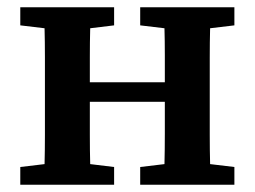

<svg xmlns="http://www.w3.org/2000/svg" viewBox="-20 -510 703 530"><path d="M367 -440V-490H627V-440L560 -432Q559 -394 559 -351.5Q559 -309 559 -274V-215Q559 -180 559 -137.5Q559 -95 560 -57L627 -49V0H367V-49L434 -57Q435 -96 435 -142Q435 -188 435 -229H228Q228 -181 228 -137.5Q228 -94 229 -57L295 -49V0H36V-49L103 -57Q104 -95 104 -137.5Q104 -180 104 -215V-274Q104 -309 104 -351.5Q104 -394 103 -432L36 -440V-490H295V-440L229 -432Q228 -394 228 -353Q228 -312 228 -283H435Q435 -319 435 -358Q435 -397 434 -432Z"/></svg>

Font: Source Serif 4 SmText Semibold
Style: Regular
Weight: 600
Designer: Frank Grießhammer
Foundry: Adobe
Version: Version 4.005;hotconv 1.1.0;makeotfexe 2.6.0